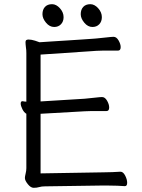

<svg xmlns="http://www.w3.org/2000/svg" viewBox="-20 -888 678 918"><path d="M422 -759Q400 -759 383 -779.5Q366 -800 366 -820Q366 -842 378 -855Q390 -868 412 -868Q432 -868 449.5 -848.5Q467 -829 467 -806Q467 -785 454.5 -772Q442 -759 422 -759ZM239 -759Q217 -759 200 -779.5Q183 -800 183 -820Q183 -842 195 -855Q207 -868 229 -868Q249 -868 266.5 -848.5Q284 -829 284 -806Q284 -785 271.5 -772Q259 -759 239 -759ZM576 2Q568 1 541.5 0Q515 -1 489 -1H473L195 3Q179 3 167.5 6.5Q156 10 141 10Q127 10 113 -7.5Q99 -25 99 -37Q99 -44 102.5 -58Q106 -72 106 -84V-344Q95 -350 87 -366Q79 -382 79 -393Q79 -404 87 -404H89Q93 -403 97.5 -402.5Q102 -402 106 -402V-604Q106 -620 106 -634.5Q106 -649 104 -661Q103 -670 102.5 -675.5Q102 -681 102 -685Q102 -695 107 -697Q112 -699 116 -699Q130 -699 147.5 -693.5Q165 -688 169 -686Q195 -688 229.5 -690Q264 -692 301 -694.5Q338 -697 369.5 -699Q401 -701 420.5 -702.5Q440 -704 440 -704Q463 -706 488.5 -709Q514 -712 523 -712Q537 -712 547 -694.5Q557 -677 557 -663Q557 -646 544 -646H502Q487 -646 471 -646Q455 -646 441 -645L174 -627V-403L385 -416Q408 -418 433.5 -421Q459 -424 468 -424Q482 -424 492 -406.5Q502 -389 502 -374Q502 -357 489 -357H447Q432 -357 416 -357Q400 -357 386 -356L174 -344V-59L472 -64Q494 -64 517 -65Q540 -66 555 -67H556Q569 -67 578.5 -48.5Q588 -30 588 -14Q588 2 577 2Z"/></svg>

Font: Moon Stars Kai T HW
Style: Regular
Weight: 400
Designer: GuiWonder
Version: Version 1.101